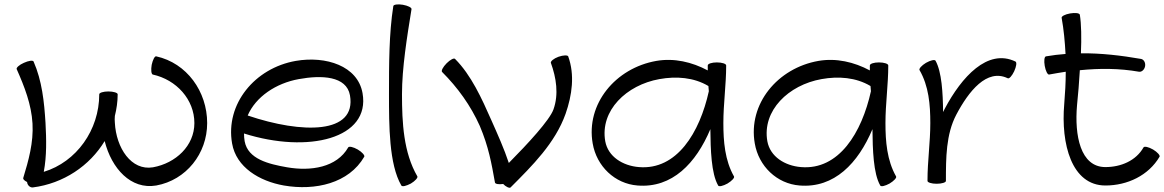

<svg xmlns="http://www.w3.org/2000/svg" viewBox="-20 -835 5371 886"><path d="M131 30C273 12 394 -70 463 -184C495 -57 584 41 701 21C839 -4 936 -126 936 -267C936 -413 842 -544 701 -575C694 -577 685 -559 680 -536C676 -513 678 -493 685 -491C794 -467 877 -376 877 -267C877 -162 791 -82 686 -63C586 -46 516 -152 510 -269C509 -279 509 -290 510 -300C518 -332 523 -366 523 -400C523 -407 503 -413 480 -413C457 -413 438 -407 438 -400C438 -235 333 -88 182 -42C196 -116 194 -193 190 -268C184 -365 174 -462 135 -551C132 -558 112 -555 90 -545C69 -536 54 -522 57 -516C93 -435 125 -353 130 -265C135 -177 112 -95 87 -13C86 -8 93 -1 105 5C106 19 118 31 131 30Z M1661 -112C1664 -118 1651 -133 1631 -145C1610 -157 1591 -161 1587 -155C1534 -62 1414 -44 1305 -63C1219 -78 1124 -101 1109 -183C1107 -195 1106 -206 1106 -219C1403 -125 1690 -196 1653 -405C1631 -531 1484 -578 1345 -554C1156 -521 1019 -355 1051 -173C1070 -63 1177 1 1290 21C1435 46 1590 11 1661 -112ZM1359 -470C1463 -489 1579 -485 1595 -395C1626 -215 1374 -217 1123 -302C1160 -388 1253 -451 1359 -470Z M1795 -807C1775 -681 1775 -536 1775 -400C1775 -256 1775 -77 1832 21C1836 28 1855 23 1876 12C1896 0 1909 -15 1906 -21C1842 -131 1835 -269 1835 -400C1835 -521 1858 -663 1879 -793C1880 -800 1862 -809 1839 -813C1816 -817 1796 -814 1795 -807Z M2336 30C2437 -71 2542 -175 2590 -310C2620 -396 2633 -489 2602 -575C2599 -581 2580 -581 2557 -573C2535 -565 2520 -552 2522 -545C2547 -476 2559 -400 2534 -330C2516 -280 2416 -172 2328 -83C2307 -147 2276 -216 2248 -279C2203 -381 2154 -489 2080 -563C2075 -569 2057 -559 2041 -543C2024 -526 2015 -508 2020 -503C2092 -431 2152 -348 2194 -254C2235 -157 2248 -82 2264 7C2265 14 2281 17 2302 14C2313 26 2331 35 2336 30Z M3367 -21C3325 -95 3318 -182 3318 -267C3318 -356 3331 -444 3331 -533C3331 -541 3311 -547 3288 -547C3265 -547 3246 -541 3246 -533C3246 -526 3246 -518 3246 -510C3173 -549 3091 -568 3009 -554C2820 -521 2683 -355 2715 -173C2733 -68 2817 13 2922 21C3082 34 3192 -82 3258 -239C3259 -145 3262 -34 3294 21C3297 28 3317 23 3337 12C3357 0 3371 -15 3367 -21ZM2928 -64C2854 -70 2786 -112 2773 -183C2748 -325 2871 -443 3023 -470C3101 -484 3182 -478 3249 -438C3250 -430 3250 -422 3251 -414C3209 -224 3104 -49 2928 -64Z M4115 -21C4073 -95 4066 -182 4066 -267C4066 -356 4079 -444 4079 -533C4079 -541 4059 -547 4036 -547C4013 -547 3994 -541 3994 -533C3994 -526 3994 -518 3994 -510C3921 -549 3839 -568 3757 -554C3568 -521 3431 -355 3463 -173C3481 -68 3565 13 3670 21C3830 34 3940 -82 4006 -239C4007 -145 4010 -34 4042 21C4045 28 4065 23 4085 12C4105 0 4119 -15 4115 -21ZM3676 -64C3602 -70 3534 -112 3521 -183C3496 -325 3619 -443 3771 -470C3849 -484 3930 -478 3997 -438C3998 -430 3998 -422 3999 -414C3957 -224 3852 -49 3676 -64Z M4345 0C4345 -105 4345 -215 4393 -306C4450 -414 4534 -520 4630 -474C4637 -470 4650 -485 4660 -506C4670 -528 4673 -547 4666 -551C4537 -613 4417 -479 4340 -334C4338 -329 4335 -323 4332 -318C4331 -406 4326 -503 4297 -555C4293 -561 4274 -557 4253 -545C4233 -533 4220 -518 4223 -512C4266 -438 4273 -352 4273 -267C4273 -179 4260 -91 4260 -3C4260 -3 4260 -3 4260 -2C4260 -2 4260 -1 4260 0C4260 7 4279 13 4302 13C4326 13 4345 7 4345 0Z M4821 -491C4847 -496 4873 -500 4898 -504C4898 -454 4895 -404 4891 -355C4875 -171 4925 21 5081 21C5182 21 5280 -25 5331 -112C5334 -118 5321 -133 5301 -145C5280 -157 5261 -161 5257 -155C5222 -93 5152 -64 5081 -64C4965 -64 4938 -211 4950 -349C4955 -399 4960 -456 4963 -511C5054 -520 5145 -520 5236 -504C5248 -502 5261 -513 5264 -529C5267 -545 5259 -560 5246 -563C5154 -579 5061 -590 4968 -589C4971 -660 4970 -724 4963 -767C4961 -775 4941 -777 4918 -773C4895 -769 4878 -760 4879 -753C4889 -698 4894 -642 4897 -586C4867 -584 4837 -580 4807 -575C4799 -574 4797 -554 4801 -531C4805 -508 4814 -490 4821 -491Z"/></svg>

Font: Nupuram Expanded Light
Style: Regular
Weight: 300
Width: 7
Designer: Santhosh Thottingal (santhosh.thottingal@gmail.com)
Foundry: SMC
Version: Version 1.000